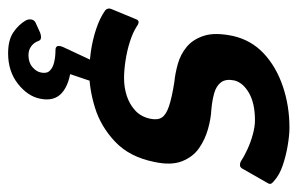

<svg xmlns="http://www.w3.org/2000/svg" viewBox="-158 -370 717 462"><g transform="rotate(90 200.0 -138.5)"><path d="M14 -106Q17 -115 22.5 -114Q28 -113 33 -109Q47 -100 69 -93Q91 -86 114.5 -82.5Q138 -79 156 -79Q179 -79 199 -85.5Q219 -92 234 -105.5Q249 -119 254 -141Q258 -159 251.5 -169.5Q245 -180 224.5 -187Q204 -194 166 -200Q145 -202 122 -208.5Q99 -215 81 -230Q63 -245 54.5 -271.5Q46 -298 55 -341Q65 -385 97 -415Q129 -445 176 -461Q223 -477 276 -477Q293 -477 317.5 -473Q342 -469 366 -461Q390 -453 405 -439Q411 -434 411 -430.5Q411 -427 407 -421L375 -365Q370 -354 357 -360Q345 -368 327.5 -376Q310 -384 291.5 -389Q273 -394 258 -394Q217 -394 192 -379.5Q167 -365 162 -344Q158 -324 166.5 -312.5Q175 -301 192.5 -296Q210 -291 233 -289Q254 -288 279 -281Q304 -274 325 -259.5Q346 -245 356.5 -218.5Q367 -192 358 -151Q346 -92 309.5 -57.5Q273 -23 227.5 -9Q182 5 140 5Q122 5 93.5 1Q65 -3 38 -12Q11 -21 -7 -34Q-13 -40 -10 -48ZM206 123Q200 153 170 176.5Q140 200 97 200Q65 200 46.5 187.5Q28 175 18 158Q14 151 15.5 143.5Q17 136 25 133L47 123Q64 117 67 127Q71 138 80 144.5Q89 151 101 151Q119 151 130 141.5Q141 132 143 121Q146 107 138.5 99.5Q131 92 117.5 89Q104 86 89 86Q81 86 79.5 81Q78 76 82 67L111 5Q114 -1 119.5 -3Q125 -5 131 -5H157Q165 -5 162 6L140 71L128 48Q171 52 192 70.5Q213 89 206 123Z"/></g></svg>

Font: Glory SemiBold
Style: Italic
Weight: 600
Italic angle: -12°
Designer: Robert Leuschke
Foundry: Robert Leuschke
Version: Version 1.011